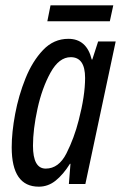

<svg xmlns="http://www.w3.org/2000/svg" viewBox="-20 -692 455 722"><path d="M393 -612 406 -672H170L158 -612ZM104 -144Q104 -205 121 -283Q138 -361 170 -419Q202 -477 246 -477Q300 -477 300 -399Q300 -332 276 -240Q259 -173 230 -115.5Q201 -58 152 -58Q104 -58 104 -144ZM243 -76H245L239 0H301L415 -536H349L327 -468H325Q306 -546 237 -546Q182 -546 142 -504Q102 -462 76 -397.5Q50 -333 37 -263.5Q24 -194 24 -138Q24 10 126 10Q161 10 189.5 -13Q218 -36 243 -76Z"/></svg>

Font: Noto Sans Display Condensed
Style: Italic
Weight: 400
Width: 3
Designer: Monotype Design team
Foundry: Monotype Imaging Inc.
Version: 1.000